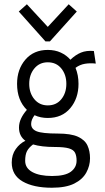

<svg xmlns="http://www.w3.org/2000/svg" viewBox="-20 -708 490 900"><path d="M204 -155Q170 -155 142 -168Q126 -147 126 -127Q126 -103 152 -92.5Q178 -82 250 -82Q313 -82 345.5 -67Q378 -52 390 -26Q402 0 402 34Q402 69 384.5 101Q367 133 328 152.5Q289 172 223 172Q137 172 86 142.5Q35 113 35 54Q35 17 54 -9.5Q73 -36 99 -48Q69 -70 69 -110Q69 -132 79 -153Q89 -174 106 -193Q60 -238 60 -315Q60 -383 99 -428.5Q138 -474 204 -474Q238 -474 265 -461.5Q292 -449 310 -428Q334 -451 359.5 -461.5Q385 -472 420 -469L429 -410Q402 -413 378 -409Q354 -405 334 -390Q348 -356 348 -315Q348 -247 309.5 -201Q271 -155 204 -155ZM204 -214Q244 -214 267.5 -243Q291 -272 291 -315Q291 -358 267.5 -387Q244 -416 204 -416Q165 -416 141 -387Q117 -358 117 -315Q117 -272 141 -243Q165 -214 204 -214ZM98 46Q98 80 131.5 98.5Q165 117 224 117Q285 117 312 97Q339 77 339 45Q339 23 332 8.5Q325 -6 303 -12.5Q281 -19 237 -19Q174 -19 135 -31Q115 -16 106.5 0.5Q98 17 98 46ZM106 -688 204 -582 302 -688 340 -654 214 -514H193L68 -654Z"/></svg>

Font: Inconsolata SemiCondensed
Style: Regular
Weight: 400
Width: 4
Monospace: yes
Designer: Raph Levien, Cyreal, Brenton Simpson
Foundry: Raph Levien, Cyreal, Google
Version: Version 3.000; ttfautohint (v1.8.2.53-6de2)